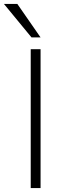

<svg xmlns="http://www.w3.org/2000/svg" viewBox="-38 -955 344 975"><path d="M118 0V-705H168V0ZM122 -765 -18 -935H50L168 -765Z"/></svg>

Font: Nunito Sans 7pt ExtraLight
Style: Regular
Weight: 250
Designer: Vernon Adams
Foundry: Vernon Adams
Version: Version 3.101;gftools[0.9.27]